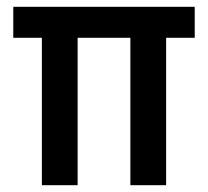

<svg xmlns="http://www.w3.org/2000/svg" viewBox="-20 -544 610 564"><path d="M103 0V-501H208V0ZM363 0V-501H468V0ZM19 -433V-524H552V-433Z"/></svg>

Font: Bricolage Grotesque SemiCondensed Medium
Style: Regular
Weight: 500
Width: 4
Designer: Mathieu Triay
Foundry: Atelier Triay
Version: Version 1.001;gftools[0.9.33.dev8+g029e19f]